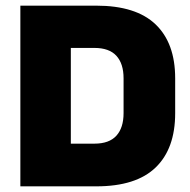

<svg xmlns="http://www.w3.org/2000/svg" viewBox="-20 -659 672 679"><path d="M179.5 0V-151H314Q366 -151 391.5 -179Q417 -207 417 -259V-382Q417 -434 391.5 -461.8Q366 -489.5 314 -489.5H179.5V-639H320.5Q461 -639 530.2 -572.8Q599.5 -506.5 599.5 -382V-258.5Q599.5 -133.5 530.5 -66.8Q461.5 0 320.5 0ZM52 0V-639H230.5V0Z"/></svg>

Font: Anek Tamil Medium ExtraBold
Style: Regular
Weight: 800
Version: Version 1.003